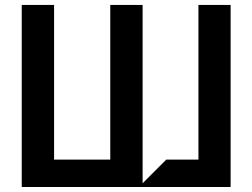

<svg xmlns="http://www.w3.org/2000/svg" viewBox="-20 -747 1007 767"><path d="M901.3 0H66.8V-727.3H196V-109.4H420.5V-727.3H549.7V-14.9L644.2 -109.4H772.7V-727.3H901.3Z"/></svg>

Font: Riot Sans
Style: Bold
Weight: 600
Designer: Rasmus Andersson
Foundry: rsms
Version: Version 4.001